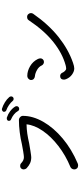

<svg xmlns="http://www.w3.org/2000/svg" viewBox="575 -1470 850 2040"><g transform="rotate(-90 1000.0 -450.0)"><path d="M220 -85Q220 -100 227.5 -111Q235 -122 246 -127Q368 -177 468.5 -254.5Q569 -332 630 -421Q691 -510 699 -593Q647 -592 600 -585Q553 -578 496 -565Q470 -560 416 -551.5Q362 -543 349 -543Q314 -543 287 -555Q260 -567 233 -592Q227 -598 223.5 -607.5Q220 -617 220 -626Q221 -641 231 -651Q241 -661 256 -661Q275 -661 285 -651Q302 -635 317.5 -628Q333 -621 350 -621Q365 -621 411.5 -628.5Q458 -636 486 -642Q548 -657 615.5 -665.5Q683 -674 744 -674Q762 -674 775.5 -661Q789 -648 789 -632Q789 -526 726 -415.5Q663 -305 548.5 -209Q434 -113 285 -50Q275 -45 261 -45Q243 -45 231.5 -56.5Q220 -68 220 -85ZM947 -741Q930 -762 903 -780Q876 -798 853 -806Q832 -812 832 -834Q832 -841 839.5 -847.5Q847 -854 857 -855Q863 -855 865 -854Q899 -844 933 -823Q967 -802 989 -776Q994 -769 996 -758Q996 -745 988 -737.5Q980 -730 969 -730Q955 -730 947 -741ZM839 -686Q827 -708 804 -726.5Q781 -745 757 -755Q745 -760 740.5 -765.5Q736 -771 736 -782Q736 -792 744 -797.5Q752 -803 763 -803Q772 -803 776 -800Q808 -790 838.5 -767Q869 -744 887 -715Q892 -707 892 -699Q892 -686 883.5 -678.5Q875 -671 863 -671Q847 -671 839 -686Z M1179 -173Q1174 -186 1174 -196Q1174 -215 1184 -225.5Q1194 -236 1212 -236Q1223 -236 1232 -230.5Q1241 -225 1245 -217Q1252 -200 1265 -186Q1278 -172 1292 -172Q1300 -172 1310.5 -174Q1321 -176 1328 -178Q1453 -212 1574 -308.5Q1695 -405 1806 -571Q1816 -587 1841 -587Q1858 -587 1869.5 -574.5Q1881 -562 1881 -547Q1881 -533 1874 -523Q1760 -359 1627.5 -253.5Q1495 -148 1352 -99Q1315 -86 1293 -86Q1261 -86 1228 -109.5Q1195 -133 1179 -173ZM1326 -429Q1312 -462 1276 -482Q1240 -502 1210 -504Q1193 -506 1181.5 -516.5Q1170 -527 1170 -546Q1170 -560 1183 -572.5Q1196 -585 1215 -585Q1265 -585 1316 -555.5Q1367 -526 1393 -473Q1396 -468 1398 -459.5Q1400 -451 1400 -445Q1400 -430 1389 -419Q1378 -408 1362 -408Q1351 -408 1341 -414Q1331 -420 1326 -429Z"/></g></svg>

Font: Tsukimi Rounded Medium
Style: Regular
Weight: 500
Designer: Takashi Funayama
Foundry: Takashi Funayama
Version: Version 1.032; ttfautohint (v1.8.3)